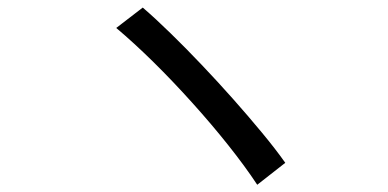

<svg xmlns="http://www.w3.org/2000/svg" viewBox="-20 -601 1040 515"><path d="M362.9 -580.7Q397.5 -550.9 437.9 -511.4Q478.4 -472 521.1 -427Q563.8 -382.1 605 -335.7Q646.1 -289.4 682.3 -245.6Q718.6 -201.9 745.2 -164.3L670 -105.4Q637.4 -154.8 592.3 -211.5Q547.3 -268.1 495.7 -325.3Q444.2 -382.6 391.7 -434.4Q339.1 -486.2 291.8 -526Z"/></svg>

Font: Noto Sans JP
Style: Regular
Weight: 100
Designer: Ryoko NISHIZUKA 西塚涼子 (kana, bopomofo & ideographs); Paul D. Hunt (Latin, Greek & Cyrillic); Sandoll Communications 산돌커뮤니
Foundry: Adobe
Version: Version 2.004;hotconv 1.0.118;makeotfexe 2.5.65603